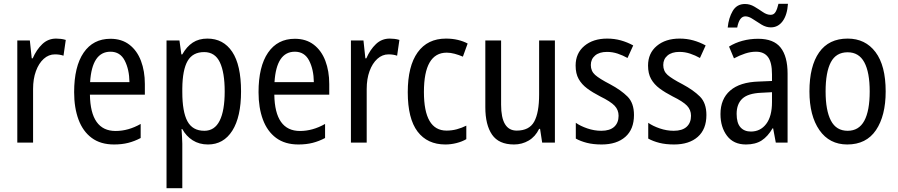

<svg xmlns="http://www.w3.org/2000/svg" viewBox="-20 -750 4725 1010"><path d="M275 -547Q287 -547 300 -545.5Q313 -544 326 -540L314 -457Q294 -464 269 -464Q236 -464 210 -440.5Q184 -417 169 -376Q154 -335 154 -282V0H71V-537H137L147 -443H152Q172 -489 202.5 -518Q233 -547 275 -547Z M561 -546Q620 -546 660.5 -515Q701 -484 721.5 -430Q742 -376 742 -308V-252H453Q456 -61 588 -61Q655 -61 720 -98V-24Q688 -7 654.5 1.5Q621 10 580 10Q509 10 462.5 -24.5Q416 -59 393 -121Q370 -183 370 -265Q370 -400 420 -473Q470 -546 561 -546ZM561 -478Q464 -478 454 -318H661Q660 -385 636 -431.5Q612 -478 561 -478Z M1071 -547Q1155 -547 1201.5 -477.5Q1248 -408 1248 -269Q1248 -135 1202 -62.5Q1156 10 1074 10Q1028 10 993.5 -12Q959 -34 939 -71H935Q936 -51 937.5 -30.5Q939 -10 939 6V240H856V-537H924L934 -464H939Q962 -505 994 -526Q1026 -547 1071 -547ZM1054 -476Q994 -476 967 -429.5Q940 -383 939 -285V-266Q939 -162 966 -112Q993 -62 1055 -62Q1109 -62 1135.5 -115Q1162 -168 1162 -269Q1162 -369 1136.5 -422.5Q1111 -476 1054 -476Z M1531 -546Q1590 -546 1630.5 -515Q1671 -484 1691.5 -430Q1712 -376 1712 -308V-252H1423Q1426 -61 1558 -61Q1625 -61 1690 -98V-24Q1658 -7 1624.5 1.5Q1591 10 1550 10Q1479 10 1432.5 -24.5Q1386 -59 1363 -121Q1340 -183 1340 -265Q1340 -400 1390 -473Q1440 -546 1531 -546ZM1531 -478Q1434 -478 1424 -318H1631Q1630 -385 1606 -431.5Q1582 -478 1531 -478Z M2030 -547Q2042 -547 2055 -545.5Q2068 -544 2081 -540L2069 -457Q2049 -464 2024 -464Q1991 -464 1965 -440.5Q1939 -417 1924 -376Q1909 -335 1909 -282V0H1826V-537H1892L1902 -443H1907Q1927 -489 1957.5 -518Q1988 -547 2030 -547Z M2323 10Q2228 10 2176.5 -58Q2125 -126 2125 -265Q2125 -402 2177 -474.5Q2229 -547 2326 -547Q2360 -547 2389 -540Q2418 -533 2440 -521L2415 -452Q2394 -461 2372 -467Q2350 -473 2330 -473Q2210 -473 2210 -266Q2210 -63 2329 -63Q2357 -63 2383 -70Q2409 -77 2433 -89V-18Q2411 -5 2381.5 2.5Q2352 10 2323 10Z M2899 -537V0H2832L2821 -72H2816Q2796 -31 2761 -10.5Q2726 10 2684 10Q2604 10 2568.5 -41.5Q2533 -93 2533 -186V-537H2616V-199Q2616 -63 2698 -63Q2764 -63 2790 -110Q2816 -157 2816 -253V-537Z M3315 -145Q3315 -70 3269.5 -30Q3224 10 3145 10Q3101 10 3067.5 1.5Q3034 -7 3009 -21V-104Q3033 -87 3069.5 -74.5Q3106 -62 3143 -62Q3188 -62 3211 -83Q3234 -104 3234 -141Q3234 -172 3213 -194Q3192 -216 3137 -243Q3098 -263 3069 -284.5Q3040 -306 3024 -334.5Q3008 -363 3008 -405Q3008 -470 3054 -508.5Q3100 -547 3174 -547Q3212 -547 3246 -537.5Q3280 -528 3311 -511L3281 -445Q3256 -459 3229 -468Q3202 -477 3173 -477Q3133 -477 3110.5 -458Q3088 -439 3088 -408Q3088 -376 3110.5 -356Q3133 -336 3189 -307Q3247 -276 3281 -242Q3315 -208 3315 -145Z M3696 -145Q3696 -70 3650.5 -30Q3605 10 3526 10Q3482 10 3448.5 1.5Q3415 -7 3390 -21V-104Q3414 -87 3450.5 -74.5Q3487 -62 3524 -62Q3569 -62 3592 -83Q3615 -104 3615 -141Q3615 -172 3594 -194Q3573 -216 3518 -243Q3479 -263 3450 -284.5Q3421 -306 3405 -334.5Q3389 -363 3389 -405Q3389 -470 3435 -508.5Q3481 -547 3555 -547Q3593 -547 3627 -537.5Q3661 -528 3692 -511L3662 -445Q3637 -459 3610 -468Q3583 -477 3554 -477Q3514 -477 3491.5 -458Q3469 -439 3469 -408Q3469 -376 3491.5 -356Q3514 -336 3570 -307Q3628 -276 3662 -242Q3696 -208 3696 -145Z M3968 -546Q4050 -546 4086.5 -499.5Q4123 -453 4123 -363V0H4061L4047 -75H4044Q4019 -32 3986.5 -11Q3954 10 3904 10Q3839 10 3804.5 -35.5Q3770 -81 3770 -150Q3770 -229 3821 -273.5Q3872 -318 3971 -321L4041 -324V-359Q4041 -422 4020 -450Q3999 -478 3957 -478Q3929 -478 3900 -468.5Q3871 -459 3841 -443L3815 -505Q3847 -525 3886 -535.5Q3925 -546 3968 -546ZM3984 -262Q3915 -259 3885 -231Q3855 -203 3855 -151Q3855 -103 3875 -80.5Q3895 -58 3930 -58Q3980 -58 4010.5 -98Q4041 -138 4041 -213V-265ZM3808 -605Q3813 -656 3834.5 -692.5Q3856 -729 3899 -729Q3925 -729 3948.5 -715Q3972 -701 3993 -686.5Q4014 -672 4034 -672Q4051 -672 4060 -687.5Q4069 -703 4075 -730H4125Q4121 -671 4097 -638.5Q4073 -606 4035 -606Q4010 -606 3986 -620.5Q3962 -635 3940.5 -649.5Q3919 -664 3901 -664Q3869 -664 3858 -605Z M4639 -269Q4639 -141 4588 -65.5Q4537 10 4437 10Q4343 10 4290.5 -65.5Q4238 -141 4238 -269Q4238 -402 4289 -474.5Q4340 -547 4439 -547Q4532 -547 4585.5 -476Q4639 -405 4639 -269ZM4323 -269Q4323 -169 4351 -115.5Q4379 -62 4439 -62Q4498 -62 4526.5 -114.5Q4555 -167 4555 -269Q4555 -370 4526.5 -422.5Q4498 -475 4439 -475Q4378 -475 4350.5 -422.5Q4323 -370 4323 -269Z"/></svg>

Font: Noto Sans Malayalam Condensed
Style: Regular
Weight: 400
Width: 3
Designer: Jelle Bosma - Monotype Design Team
Foundry: Monotype Imaging Inc.
Version: Version 2.104; ttfautohint (v1.8.4.7-5d5b)